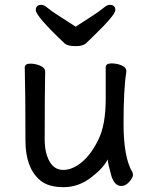

<svg xmlns="http://www.w3.org/2000/svg" viewBox="-20 -755 630 799"><path d="M147.9 -3.9Q85.9 -55.2 85.9 -170.9Q85.9 -368.2 83 -474.1Q83 -490.2 106.9 -490.2Q126 -490.2 147 -481.7Q168 -473.1 168 -456.1Q166 -368.2 166 -174.8Q166 -119.1 186 -83.5Q206.1 -47.9 243.2 -47.9Q281.2 -47.9 320.1 -79.8Q358.9 -111.8 389.4 -173.8Q419.9 -235.8 419.9 -341.8V-475.1Q419.9 -491.2 444.8 -491.2Q464.8 -491.2 485.4 -483.2Q505.9 -475.1 505.9 -458Q494.1 -384.8 494.1 -241.2Q494.1 -99.1 531.2 -38.1Q533.2 -34.2 533.2 -25.9Q533.2 -16.1 518.1 1.5Q502.9 19 484.9 19Q455.1 19 442.1 -27.6Q429.2 -74.2 428.2 -91.8Q410.2 -55.2 358.2 -15.6Q306.2 23.9 244.1 23.9Q182.1 23.9 147.9 -3.9ZM294.9 -563Q263.2 -563 250 -573.2Q128.9 -688 128.9 -712.9Q128.9 -734.9 152.8 -734.9Q163.1 -734.9 179 -721.4Q194.8 -708 229 -686.5Q263.2 -665 294.9 -644Q327.1 -665 360.6 -686.5Q394 -708 409.9 -721.4Q425.8 -734.9 436 -734.9Q460 -734.9 460 -712.9Q460 -692.9 372.1 -607.9Q352.1 -588.9 339.1 -575.9Q326.2 -563 294.9 -563Z"/></svg>

Font: LXGW WenKai GB Screen
Style: Regular
Weight: 400
Designer: LXGW / Fontworks Inc.
Foundry: LXGW / Fontworks Inc.
Version: Version 1.321;February 19, 2024;FontCreator 14.0.0.2901 64-b